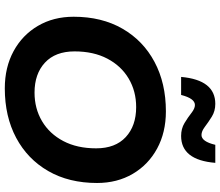

<svg xmlns="http://www.w3.org/2000/svg" viewBox="-80 -850 939 820"><g transform="rotate(90 390.0 -439.5)"><path d="M357 10Q267 10 198 -27.5Q129 -65 90 -131.5Q51 -198 51 -284Q51 -404 102 -492.5Q153 -581 244 -629.5Q335 -678 455 -678Q545 -678 614 -640.5Q683 -603 722 -536.5Q761 -470 761 -384Q761 -264 710 -175.5Q659 -87 568 -38.5Q477 10 357 10ZM375 -117Q443 -117 497 -149Q551 -181 582 -240Q613 -299 613 -380Q613 -462 565 -506.5Q517 -551 437 -551Q369 -551 315 -519Q261 -487 230 -428Q199 -369 199 -288Q199 -206 247 -161.5Q295 -117 375 -117ZM308 -743Q321 -889 423 -889Q454 -889 478 -874Q502 -859 521 -844.5Q540 -830 556 -830Q584 -830 598 -889H675Q663 -743 560 -743Q529 -743 505 -757.5Q481 -772 462 -787Q443 -802 428 -802Q400 -802 385 -743Z"/></g></svg>

Font: Gantari
Style: Bold Italic
Weight: 700
Italic angle: -10°
Designer: Anugrah Pasau
Foundry: Lafontype
Version: Version 1.000; ttfautohint (v1.8.4.7-5d5b)